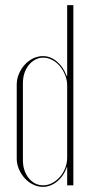

<svg xmlns="http://www.w3.org/2000/svg" viewBox="-20 -720 359 746"><path d="M241 -71H240Q227 -35 201.5 -14.5Q176 6 147 6Q127 6 108.5 -3Q90 -12 76 -27.5Q62 -43 53.5 -63Q45 -83 45 -104V-391Q45 -413 53.5 -433Q62 -453 76 -468.5Q90 -484 108.5 -493Q127 -502 147 -502Q176 -502 201 -481Q226 -460 239 -425H241V-700H265V0H241ZM241 -388Q241 -409 233 -428.5Q225 -448 212.5 -463Q200 -478 183 -487Q166 -496 148 -496Q132 -496 117.5 -488.5Q103 -481 92 -467.5Q81 -454 75 -436Q69 -418 69 -397V-98Q69 -56 91.5 -28Q114 0 148 0Q166 0 183 -9Q200 -18 213 -33Q226 -48 233.5 -67.5Q241 -87 241 -108Z"/></svg>

Font: Moniqa Thin Display
Style: Regular
Weight: 100
Designer: Rajesh Rajput
Foundry: Rajesh Rajput
Version: Version 1.000